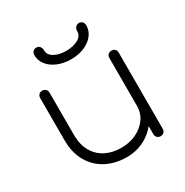

<svg xmlns="http://www.w3.org/2000/svg" viewBox="-176 -914 1026 1064"><g transform="rotate(-30 336.5 -381.5)"><path d="M333 7Q261 7 204 -22.5Q147 -52 113.5 -109Q80 -166 80 -248V-517Q80 -530 88.5 -538.5Q97 -547 110 -547Q123 -547 131.5 -538.5Q140 -530 140 -517V-248Q140 -183 165.5 -139.5Q191 -96 234.5 -74.5Q278 -53 333 -53Q387 -53 430 -74Q473 -95 498 -130.5Q523 -166 523 -211H573Q569 -149 536 -99.5Q503 -50 450.5 -21.5Q398 7 333 7ZM553 0Q540 0 531.5 -8.5Q523 -17 523 -30V-517Q523 -531 531.5 -539Q540 -547 553 -547Q567 -547 575 -539Q583 -531 583 -517V-30Q583 -17 575 -8.5Q567 0 553 0ZM337 -617Q290 -617 252 -633Q214 -649 192.5 -676.5Q171 -704 171 -739Q171 -753 179.5 -761.5Q188 -770 201 -770Q214 -770 222.5 -760.5Q231 -751 231 -734Q231 -705 261.5 -688Q292 -671 337 -671Q382 -671 412.5 -688Q443 -705 443 -734Q443 -751 451.5 -760.5Q460 -770 473 -770Q486 -770 494.5 -761.5Q503 -753 503 -739Q503 -704 481.5 -676.5Q460 -649 422.5 -633Q385 -617 337 -617Z"/></g></svg>

Font: ComfortaaLight
Style: Regular
Weight: 300
Designer: Johan Aakerlund
Foundry: Johan Aakerlund
Version: Version 3.104; ttfautohint (v1.8.1.43-b0c9)